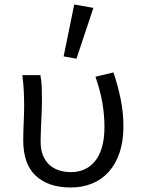

<svg xmlns="http://www.w3.org/2000/svg" viewBox="-20 -819 640 851"><path d="M294 12Q195 12 139 -39.5Q83 -91 83 -197Q83 -236 85 -275Q87 -314 87 -353Q87 -382 85.5 -415Q84 -448 79 -486H159Q164 -460 165 -432.5Q166 -405 166 -373Q166 -354 165 -331Q164 -308 163 -284Q162 -260 161 -236.5Q160 -213 160 -192Q160 -155 171 -129Q182 -103 200.5 -87Q219 -71 243.5 -63.5Q268 -56 295 -56Q327 -56 354 -68Q381 -80 401 -104.5Q421 -129 432 -167Q443 -205 443 -257Q443 -308 434 -362Q425 -416 403 -479L483 -498Q503 -438 515 -379Q527 -320 527 -259Q527 -193 510 -142.5Q493 -92 462 -57.5Q431 -23 388 -5.5Q345 12 294 12ZM319 -559 262 -569 309 -799 394 -784Z"/></svg>

Font: Source Code Pro
Style: Regular
Weight: 400
Monospace: yes
Designer: Paul D. Hunt, Teo Tuominen
Foundry: Adobe Systems Incorporated
Version: Version 2.030;PS 1.000;hotconv 16.6.51;makeotf.lib2.5.65220